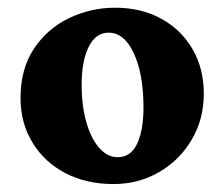

<svg xmlns="http://www.w3.org/2000/svg" viewBox="-20 -460 570 488"><path d="M268.6 7.8Q199.2 7.8 146 -20Q92.8 -47.9 62.5 -97.7Q32.2 -147.5 32.2 -210.9Q32.2 -285.2 66.4 -336.4Q100.6 -387.7 155.8 -414.1Q210.9 -440.4 272.5 -440.4Q338.9 -440.4 389.6 -412.6Q440.4 -384.8 469.2 -335.4Q498 -286.1 498 -221.7Q498 -157.2 467.3 -105Q436.5 -52.7 384.3 -22.5Q332 7.8 268.6 7.8ZM278.3 -60.5Q300.8 -60.5 314.9 -74.7Q329.1 -88.9 336.9 -117.7Q344.7 -146.5 344.7 -186.5Q344.7 -271.5 320.3 -324.2Q295.9 -377 255.9 -377Q223.6 -377 205.6 -341.3Q187.5 -305.7 187.5 -243.2Q187.5 -192.4 199.2 -150.4Q210.9 -108.4 231.9 -84.5Q252.9 -60.5 278.3 -60.5Z"/></svg>

Font: Crimson Pro ExtraBold
Style: Regular
Weight: 800
Designer: Jacques Le Bailly
Foundry: Baron von Fonthausen
Version: Version 1.003